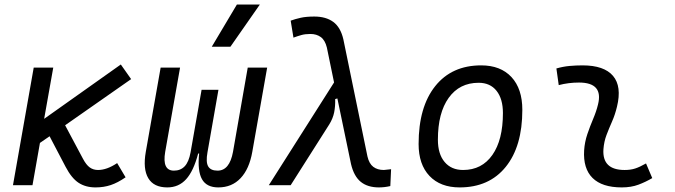

<svg xmlns="http://www.w3.org/2000/svg" viewBox="-20 -815 2970 845"><path d="M37.1 0 128.4 -517.6H214.4L174.3 -292L511.7 -531.2L557.1 -466.8L266.6 -263.7L345.2 -116.2Q359.4 -89.4 375 -78.1Q390.6 -66.9 411.6 -66.9Q450.2 -66.9 495.6 -97.2L532.7 -34.7Q498 -10.7 467.3 -0.5Q436.5 9.8 400.4 9.8Q356.9 9.8 325.9 -10.5Q294.9 -30.8 268.6 -81.1L198.2 -215.3L155.8 -186L123 0Z M940.9 9.8Q889.2 9.8 868.9 -26.4Q848.6 -62.5 856.4 -139.2H852.1Q832 -62.5 799.3 -26.4Q766.6 9.8 716.3 9.8Q656.7 9.8 632.6 -30.8Q608.4 -71.3 621.6 -146.5L687 -517.6H772.5L707 -146.5Q692.9 -64 745.6 -64Q774.4 -64 792.7 -83Q811 -102.1 818.8 -145L867.2 -419.9H941.4L893.1 -144.5Q885.3 -101.6 896.2 -82.8Q907.2 -64 937.5 -64Q990.2 -64 1005.4 -146.5L1070.3 -517.6H1155.8L1090.3 -146.5Q1077.1 -71.3 1038.8 -30.8Q1000.5 9.8 940.9 9.8ZM912.1 -609.4 1022.5 -794.9H1123.5L994.1 -609.4Z M1647.5 9.8Q1598.1 9.8 1567.9 -14.6Q1537.6 -39.1 1524.9 -92.8L1464.8 -381.8L1455.1 -378.9Q1456.1 -347.7 1450.7 -320.6Q1445.3 -293.5 1429.2 -267.6L1259.3 0H1163.1L1450.2 -452.1L1418.5 -606Q1410.6 -638.2 1391.8 -651.9Q1373 -665.5 1346.2 -665.5Q1323.7 -665.5 1306.9 -660.9Q1290 -656.2 1271.5 -649.4L1259.3 -724.1Q1279.3 -731.4 1303.5 -736.8Q1327.6 -742.2 1363.3 -742.2Q1414.6 -742.2 1446.8 -718.5Q1479 -694.8 1491.2 -641.6L1597.2 -126.5Q1604.5 -94.7 1622.8 -80.8Q1641.1 -66.9 1669.4 -66.9Q1675.3 -66.9 1701.2 -70.3L1697.8 3.9Q1672.4 9.8 1647.5 9.8Z M2002.9 9.8Q1918 9.8 1870.1 -40.8Q1822.3 -91.3 1822.3 -181.2Q1822.3 -344.2 1895.3 -435.8Q1968.3 -527.3 2097.7 -527.3Q2183.1 -527.3 2231 -475.8Q2278.8 -424.3 2278.8 -331.5Q2278.8 -170.9 2205.8 -80.6Q2132.8 9.8 2002.9 9.8ZM2018.1 -66.9Q2100.6 -66.9 2147 -133.1Q2193.4 -199.2 2193.4 -317.4Q2193.4 -379.9 2165.3 -415.3Q2137.2 -450.7 2086.4 -450.7Q2002.4 -450.7 1954.8 -384.5Q1907.2 -318.4 1907.2 -200.2Q1907.2 -137.2 1936.8 -102.1Q1966.3 -66.9 2018.1 -66.9Z M2823.2 -95.7 2850.6 -31.2Q2821.8 -14.2 2789.8 -2.2Q2757.8 9.8 2716.3 9.8Q2629.9 9.8 2587.9 -31.7Q2545.9 -73.2 2550.8 -153.3Q2553.2 -189.9 2564.9 -224.6Q2576.7 -259.3 2590.6 -292Q2604.5 -324.7 2611.8 -355Q2636.2 -451.7 2528.3 -451.7Q2481.9 -451.7 2439 -440.4L2428.7 -513.7Q2457.5 -522 2486.3 -524.7Q2515.1 -527.3 2543.9 -527.3Q2638.7 -527.3 2678 -481Q2717.3 -434.6 2695.3 -345.2Q2687 -310.5 2673.8 -280.5Q2660.6 -250.5 2649.4 -221.2Q2638.2 -191.9 2635.7 -157.7Q2629.9 -66.9 2729 -66.9Q2755.4 -66.9 2775.6 -73.5Q2795.9 -80.1 2823.2 -95.7Z"/></svg>

Font: Cascadia Code NF SemiLight
Style: Italic
Weight: 350
Italic angle: -10°
Monospace: yes
Designer: Aaron Bell
Foundry: Saja Typeworks
Version: Version 2404.023; ttfautohint (v1.8.4)